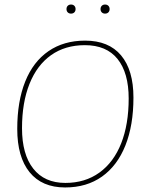

<svg xmlns="http://www.w3.org/2000/svg" viewBox="-20 -821 639 846"><path d="M568 -391Q568 -269 532.5 -180Q497 -91 429.5 -43Q362 5 267 5Q165 5 110.5 -62Q56 -129 56 -253Q56 -374 91 -461.5Q126 -549 193.5 -595.5Q261 -642 355 -642Q459 -642 513.5 -577Q568 -512 568 -391ZM77 -256Q77 -141 126.5 -78Q176 -15 268 -15Q355 -15 418 -60.5Q481 -106 514 -189.5Q547 -273 547 -387Q547 -500 498 -561Q449 -622 354 -622Q267 -622 205 -578Q143 -534 110 -451.5Q77 -369 77 -256ZM313 -781Q313 -772 307.5 -766.5Q302 -761 293 -761Q284 -761 278.5 -766.5Q273 -772 273 -781Q273 -790 278.5 -795.5Q284 -801 293 -801Q302 -801 307.5 -795.5Q313 -790 313 -781ZM463 -781Q463 -772 457.5 -766.5Q452 -761 443 -761Q434 -761 428.5 -766.5Q423 -772 423 -781Q423 -790 428.5 -795.5Q434 -801 443 -801Q452 -801 457.5 -795.5Q463 -790 463 -781Z"/></svg>

Font: Luna Sans Thin
Style: Italic
Weight: 250
Italic angle: -7°
Designer: Juan Pablo del Peral
Foundry: Huerta Tipografica
Version: Version 2.001; ttfautohint (v1.5)